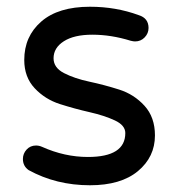

<svg xmlns="http://www.w3.org/2000/svg" viewBox="-20 -540 520 570"><path d="M139 -367Q139 -339 170 -323Q201 -307 245.5 -297.5Q290 -288 334 -274Q378 -260 409 -226Q440 -192 440 -138Q440 -74 389.5 -32Q339 10 247 10Q147 10 65 -35Q48 -47 48 -68Q48 -84 59 -96Q70 -108 87 -108Q96 -108 105 -104Q172 -74 241 -74Q352 -74 352 -145Q352 -168 321 -182.5Q290 -197 246 -207Q202 -217 158 -231Q114 -245 83 -278Q52 -311 52 -362Q52 -432 102.5 -476Q153 -520 247 -520Q324 -520 392 -495Q421 -486 421 -457Q421 -441 409.5 -429Q398 -417 381 -417Q376 -417 368 -419Q310 -437 254 -437Q200 -437 169.5 -417.5Q139 -398 139 -367Z"/></svg>

Font: VarelaRound
Style: Regular
Weight: 400
Designer: Joe Prince, Avraham Cornfeld
Foundry: Joe Prince, Avraham Cornfeld
Version: Version 2.000;PS 002.000;hotconv 1.0.88;makeotf.lib2.5.64775